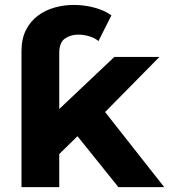

<svg xmlns="http://www.w3.org/2000/svg" viewBox="-20 -773 698 793"><path d="M197.4 -109.9 201.2 -300.5 452.3 -537.9H638.5L396.9 -292.8L316.5 -226.6ZM469.1 0 287.8 -225.6 385.1 -347.1 658.3 0ZM224.7 0H68.7V-560.9Q68.7 -612.4 87.1 -648.8Q105.5 -685.2 136.6 -708.3Q167.8 -731.4 206.1 -742Q244.3 -752.6 284.7 -752.6Q328.5 -752.6 370.3 -741.4Q412.1 -730.1 440.1 -709.5L386.7 -603.4Q372.8 -615.6 349.6 -622.8Q326.4 -630 302.8 -630Q271.9 -630 248.3 -613.8Q224.7 -597.6 224.7 -553.9Z"/></svg>

Font: Montserrat Thin
Style: Regular
Weight: 100
Designer: Julieta Ulanovsky
Foundry: Julieta Ulanovsky
Version: Version 9.000